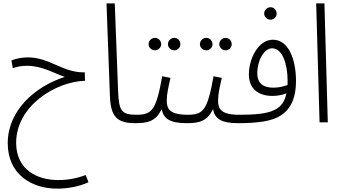

<svg xmlns="http://www.w3.org/2000/svg" viewBox="-20 -727 2040 1141"><path d="M320 394C373 394 443 385 506 356L489 313C435 334 382 343 326 343C200 343 76 281 76 122C76 -99 312 -242 485 -247L484 -297H477C350 -297 274 -386 146 -386C111 -386 75 -379 48 -368L56 -322C81 -330 105 -336 139 -336C232 -336 299 -292 365 -270C188 -213 26 -71 26 124C26 307 165 394 320 394Z M784 5C808 5 818 -7 818 -21C818 -34 811 -45 791 -45C702 -45 687 -68 682 -182L662 -707H613L633 -161C637 -35 673 5 784 5Z M1016 -428C1036 -428 1052 -445 1052 -464C1052 -485 1036 -502 1016 -502C995 -502 978 -485 978 -464C978 -445 995 -428 1016 -428ZM901 -428C921 -428 938 -445 938 -464C938 -485 921 -502 901 -502C880 -502 863 -485 863 -464C863 -445 880 -428 901 -428Z M784 5C861 5 905 -7 941 -78C951 -23 988 5 1089 5C1114 5 1123 -7 1123 -21C1123 -34 1116 -45 1096 -45C985 -45 971 -82 971 -131C971 -169 981 -210 993 -264L944 -274C908 -73 884 -45 791 -45Z M1321 -428C1341 -428 1357 -445 1357 -464C1357 -485 1341 -502 1321 -502C1300 -502 1283 -485 1283 -464C1283 -445 1300 -428 1321 -428ZM1206 -428C1226 -428 1243 -445 1243 -464C1243 -485 1226 -502 1206 -502C1185 -502 1168 -485 1168 -464C1168 -445 1185 -428 1206 -428Z M1089 5C1166 5 1210 -7 1246 -78C1256 -23 1293 5 1394 5C1419 5 1428 -7 1428 -21C1428 -34 1421 -45 1401 -45C1290 -45 1276 -82 1276 -131C1276 -169 1286 -210 1298 -264L1249 -274C1213 -73 1189 -45 1096 -45Z M1588 -610C1608 -610 1624 -627 1624 -646C1624 -667 1608 -684 1588 -684C1567 -684 1550 -667 1550 -646C1550 -627 1567 -610 1588 -610Z M1394 5C1509 5 1596 -6 1649 -41C1716 -85 1739 -157 1739 -245C1739 -378 1693 -491 1602 -491C1515 -491 1459 -379 1459 -284C1459 -204 1511 -157 1599 -157C1622 -157 1655 -161 1682 -172C1671 -118 1646 -91 1614 -75C1564 -48 1476 -45 1401 -45ZM1509 -292C1509 -367 1549 -440 1597 -440C1659 -440 1689 -344 1689 -250C1689 -240 1689 -231 1689 -222C1664 -212 1633 -206 1605 -206C1552 -206 1509 -225 1509 -292Z M1879 0H1928L1908 -707H1859Z"/></svg>

Font: Noto Sans Arabic Cond Light
Style: Regular
Weight: 300
Width: 3
Designer: Monotype Design Team, Nadine Chahine, Nizar Qandah and Khaled Hosny
Foundry: Monotype Imaging Inc.
Version: Version 2.012